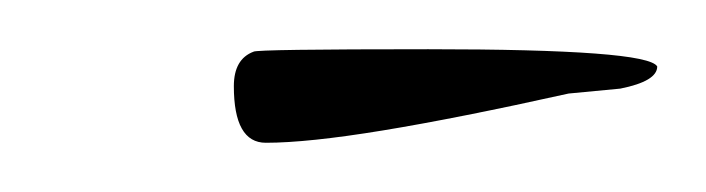

<svg xmlns="http://www.w3.org/2000/svg" viewBox="-20 -236 287 78"><path d="M88 -178Q75 -178 75 -201Q75 -212 83 -215Q84 -216 154 -216Q243 -216 247 -209Q247 -203 232 -200L211 -198Q166 -188 135.5 -183Q105 -178 88 -178Z"/></svg>

Font: Petemoss
Style: Regular
Weight: 400
Designer: Robert E. Leuschke
Foundry: Robert E. Leuschke
Version: Version 1.010; ttfautohint (v1.8.3)